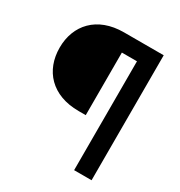

<svg xmlns="http://www.w3.org/2000/svg" viewBox="-171 -848 909 968"><g transform="rotate(30 283.0 -364.0)"><path d="M400.4 0H502V-727.5H271C114.3 -727.5 28.3 -629.4 28.3 -499C28.3 -366.7 114.3 -269.5 271 -269.5H312.5V-633.8H400.4Z"/></g></svg>

Font: Raveo Display Display Medium
Style: Regular
Weight: 500
Designer: Jakub Foglar, Rasmus Andersson (Inter)
Foundry: Jakubfoglar.com
Version: Version 1.100;Glyphs 3.2.3 (3260)